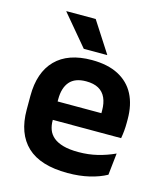

<svg xmlns="http://www.w3.org/2000/svg" viewBox="-106 -766 731 858"><g transform="rotate(15 259.5 -337.0)"><path d="M286.5 12Q160.5 12 99 -46Q37.5 -104 37.5 -214V-278Q37.5 -387 95 -445.5Q152.5 -504 262 -504Q336 -504 385.5 -478Q435 -452 459.8 -404.2Q484.5 -356.5 484.5 -290V-272.5Q484.5 -254.5 482.8 -235.8Q481 -217 478 -200.5H362Q363.5 -228 363.8 -252.8Q364 -277.5 364 -297.5Q364 -332 353 -356.2Q342 -380.5 319.5 -393Q297 -405.5 262 -405.5Q210.5 -405.5 186 -377Q161.5 -348.5 161.5 -296V-250.5L162 -236V-197.5Q162 -174.5 169.2 -155Q176.5 -135.5 193.5 -121.2Q210.5 -107 238.8 -99Q267 -91 309.5 -91Q355.5 -91 397.2 -101.2Q439 -111.5 476.5 -129L465.5 -28Q432 -9.5 386.8 1.2Q341.5 12 286.5 12ZM105.5 -200.5V-285.5H452V-200.5ZM230.5 -685.5 321.5 -544.5V-543H213.5L95 -684V-685.5Z"/></g></svg>

Font: Anek Bangla Medium SemiBold
Style: Regular
Weight: 600
Version: Version 1.003